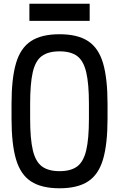

<svg xmlns="http://www.w3.org/2000/svg" viewBox="-20 -998 640 1032"><path d="M300 14Q203 14 146.5 -23Q90 -60 66 -142Q42 -224 42 -360V-440Q42 -576 66 -658Q90 -740 146.5 -777Q203 -814 300 -814Q397 -814 453.5 -777Q510 -740 534 -658Q558 -576 558 -440V-360Q558 -224 534 -142Q510 -60 453.5 -23Q397 14 300 14ZM300 -78Q361 -78 395 -103.5Q429 -129 443.5 -190.5Q458 -252 458 -360V-440Q458 -548 443.5 -609.5Q429 -671 395 -696.5Q361 -722 300 -722Q239 -722 204.5 -696.5Q170 -671 156 -609.5Q142 -548 142 -440V-360Q142 -252 156.5 -190.5Q171 -129 205.5 -103.5Q240 -78 300 -78ZM138 -886V-978H462V-886Z"/></svg>

Font: Victor Mono Thin
Style: Regular
Weight: 100
Monospace: yes
Designer: Rune Bjørnerås
Version: Version 1.561;gftools[0.9.30]